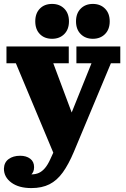

<svg xmlns="http://www.w3.org/2000/svg" viewBox="-23 -755 644 980"><path d="M138 135Q159 135 175.5 127.5Q192 120 206.5 103Q221 86 234 57L305 -98L320 -124L444 -432H367V-518H591V-432H543L354 20Q327 84 297.5 125Q268 166 229.5 185.5Q191 205 137 205ZM279 96 58 -432H10V-518H328V-432H249L363 -127ZM80 40Q111 40 131 55Q151 70 151 98Q151 126 132.5 139Q114 152 85 153L81 111Q89 124 104.5 129.5Q120 135 138 135L137 205Q73 205 35 177Q-3 149 -3 106Q-2 74 21 57Q44 40 80 40ZM451 -557Q413 -557 389 -581Q365 -605 365 -646Q365 -687 389 -711Q413 -735 451 -735Q489 -735 513 -711Q537 -687 537 -646Q537 -605 513 -581Q489 -557 451 -557ZM243 -557Q204 -557 180.5 -581Q157 -605 157 -646Q157 -687 180.5 -711Q204 -735 243 -735Q281 -735 305 -711Q329 -687 329 -646Q329 -605 305 -581Q281 -557 243 -557Z"/></svg>

Font: Montagu Slab
Style: Bold
Weight: 700
Designer: Florian Karsten
Foundry: Florian Karsten
Version: Version 1.000